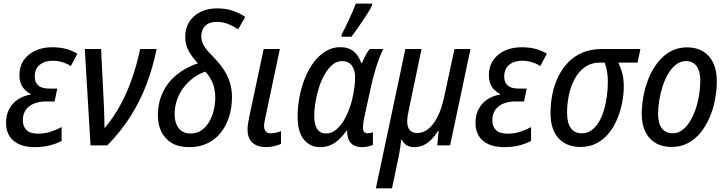

<svg xmlns="http://www.w3.org/2000/svg" viewBox="-20 -811 4054 1071"><path d="M174.3 9.8Q122.1 9.8 86.2 -6.6Q50.3 -22.9 32 -53.2Q13.7 -83.5 13.7 -124.5Q13.7 -168.5 30.5 -201.4Q47.4 -234.4 78.4 -255.4Q109.4 -276.4 150.9 -283.7L151.4 -287.1Q123.5 -299.8 106 -325.9Q88.4 -352.1 88.4 -390.6Q88.4 -440.9 112.8 -475.8Q137.2 -510.7 178.5 -529.1Q219.7 -547.4 270 -547.4Q314 -547.4 348.4 -538.3Q382.8 -529.3 411.6 -511.2L375 -442.4Q355 -455.6 328.9 -463.9Q302.7 -472.2 273.4 -472.2Q229.5 -472.2 201.7 -449.5Q173.8 -426.8 173.8 -383.3Q173.8 -352.1 193.4 -334.5Q212.9 -316.9 254.4 -316.9H299.3L284.7 -245.1H236.3Q197.8 -245.1 168.7 -232.9Q139.6 -220.7 123.5 -197.3Q107.4 -173.8 107.4 -140.1Q107.4 -106.4 127.7 -85.9Q147.9 -65.4 192.4 -65.4Q229.5 -65.4 261.5 -75.7Q293.5 -85.9 323.7 -102.1V-24.9Q295.9 -9.8 257.8 0Q219.7 9.8 174.3 9.8Z M484.9 0 453.1 -537.6H543.9L559.6 -222.7Q561 -189.9 561.8 -157.7Q562.5 -125.5 563 -96.2Q611.3 -152.3 648.9 -220.5Q686.5 -288.6 714.6 -368.2Q742.7 -447.8 761.7 -537.6H853.5Q832.5 -433.6 797.1 -340.3Q761.7 -247.1 708.3 -162.6Q654.8 -78.1 578.6 0Z M1034.7 9.8Q977.1 9.8 938.5 -13.2Q899.9 -36.1 880.4 -75.9Q860.8 -115.7 860.8 -167Q860.8 -237.8 887.9 -295.2Q915 -352.5 965.3 -393.8Q1015.6 -435.1 1084 -458Q1053.7 -489.7 1033.4 -525.1Q1013.2 -560.5 1013.2 -605.5Q1013.2 -653.3 1035.6 -689Q1058.1 -724.6 1098.1 -744.4Q1138.2 -764.2 1191.4 -764.2Q1243.2 -764.2 1282.7 -749.5Q1322.3 -734.9 1348.1 -716.3L1308.1 -647.5Q1282.2 -665 1252.9 -677Q1223.6 -689 1189.5 -689Q1147.9 -689 1125.5 -667.5Q1103 -646 1103 -608.9Q1103 -585 1112.8 -564.9Q1122.6 -544.9 1140.1 -525.1Q1157.7 -505.4 1180.2 -482.4Q1209 -452.1 1230 -419.7Q1251 -387.2 1262.5 -350.1Q1273.9 -313 1273.9 -268.1Q1273.9 -211.4 1258.5 -161.4Q1243.2 -111.3 1213.1 -72.8Q1183.1 -34.2 1138.4 -12.2Q1093.8 9.8 1034.7 9.8ZM1043.9 -66.4Q1078.1 -66.4 1103.8 -84.2Q1129.4 -102.1 1146.5 -131.3Q1163.6 -160.6 1172.1 -195.6Q1180.7 -230.5 1180.7 -264.6Q1180.7 -314 1165.5 -349.6Q1150.4 -385.3 1125.5 -411.6Q1088.9 -398.9 1057.6 -375.7Q1026.4 -352.5 1003.2 -321.5Q980 -290.5 967 -252.9Q954.1 -215.3 954.1 -174.3Q954.1 -125 977.1 -95.7Q1000 -66.4 1043.9 -66.4Z M1464.4 9.8Q1417 9.8 1388.9 -14.2Q1360.8 -38.1 1360.8 -90.8Q1360.8 -103.5 1363.5 -121.3Q1366.2 -139.2 1370.6 -160.2L1450.7 -537.6H1541L1460 -154.3Q1457 -142.1 1455.1 -130.1Q1453.1 -118.2 1453.1 -107.9Q1453.1 -89.4 1462.2 -78.4Q1471.2 -67.4 1490.7 -67.4Q1503.9 -67.4 1517.8 -70.6Q1531.7 -73.7 1547.4 -79.1V-8.3Q1531.7 -1 1508.8 4.4Q1485.8 9.8 1464.4 9.8Z M1766.1 9.8Q1709 9.8 1674.6 -33.2Q1640.1 -76.2 1640.1 -159.2Q1640.1 -215.8 1650.9 -271.7Q1661.6 -327.6 1681.9 -377.4Q1702.1 -427.2 1731.4 -465.3Q1760.7 -503.4 1797.6 -525.6Q1834.5 -547.9 1877.9 -547.9Q1925.3 -547.9 1953.9 -523.2Q1982.4 -498.5 1995.1 -459.5H1999Q2004.4 -472.7 2011.5 -487.1Q2018.6 -501.5 2026.4 -514.9Q2034.2 -528.3 2042.5 -537.6H2117.7Q2106.4 -515.1 2094.2 -482.7Q2082 -450.2 2070.8 -411.9Q2059.6 -373.5 2050.3 -331.5L2011.2 -151.9Q2008.3 -136.7 2006.3 -122.8Q2004.4 -108.9 2004.4 -98.1Q2004.4 -82 2011.5 -74.7Q2018.6 -67.4 2030.8 -67.4Q2037.1 -67.4 2044.9 -68.8Q2052.7 -70.3 2060.1 -73.2V-2.9Q2050.3 2 2033.2 5.9Q2016.1 9.8 2001 9.8Q1968.8 9.8 1950.2 -2.2Q1931.6 -14.2 1923.8 -35.2Q1916 -56.2 1916.5 -82H1913.1Q1894 -55.2 1872.3 -34.4Q1850.6 -13.7 1824.5 -2Q1798.3 9.8 1766.1 9.8ZM1798.8 -66.4Q1832.5 -66.4 1860.6 -92.3Q1888.7 -118.2 1909.4 -159.9Q1930.2 -201.7 1942.4 -248Q1951.7 -286.1 1956.3 -318.6Q1960.9 -351.1 1960.9 -377.4Q1960.9 -421.4 1942.1 -445.8Q1923.3 -470.2 1888.2 -470.2Q1859.4 -470.2 1835.2 -450.4Q1811 -430.7 1792 -397.7Q1772.9 -364.7 1760 -325Q1747.1 -285.2 1740 -243.7Q1732.9 -202.1 1732.9 -165.5Q1732.9 -115.7 1749.5 -91.1Q1766.1 -66.4 1798.8 -66.4ZM1884.3 -606 1885.7 -618.7Q1894.5 -634.8 1905.5 -657Q1916.5 -679.2 1927.7 -703.6Q1939 -728 1948.7 -751Q1958.5 -773.9 1964.8 -791H2056.2L2055.2 -779.8Q2047.9 -764.6 2033.9 -742.4Q2020 -720.2 2003.2 -695.1Q1986.3 -669.9 1970 -646.5Q1953.6 -623 1940.4 -606Z M2076.7 239.7 2241.2 -537.6H2331.5L2261.2 -202.6Q2256.3 -180.7 2253.9 -163.3Q2251.5 -146 2251.5 -132.8Q2251.5 -102.5 2265.4 -85.7Q2279.3 -68.8 2307.6 -68.8Q2338.4 -68.8 2367.2 -90.3Q2396 -111.8 2419.7 -157.5Q2443.4 -203.1 2458.5 -274.4L2515.1 -537.6H2604.5L2490.7 0H2419.4L2426.8 -80.6H2423.3Q2407.2 -54.2 2387.2 -33.7Q2367.2 -13.2 2343.3 -1.7Q2319.3 9.8 2290 9.8Q2265.1 9.8 2248 -1.2Q2231 -12.2 2221.2 -31.7H2218.3Q2216.8 -18.6 2214.4 -1.5Q2211.9 15.6 2209.2 32.7Q2206.5 49.8 2203.6 64L2166.5 239.7Z M2793 9.8Q2740.7 9.8 2704.8 -6.6Q2668.9 -22.9 2650.6 -53.2Q2632.3 -83.5 2632.3 -124.5Q2632.3 -168.5 2649.2 -201.4Q2666 -234.4 2697 -255.4Q2728 -276.4 2769.5 -283.7L2770 -287.1Q2742.2 -299.8 2724.6 -325.9Q2707 -352.1 2707 -390.6Q2707 -440.9 2731.4 -475.8Q2755.9 -510.7 2797.1 -529.1Q2838.4 -547.4 2888.7 -547.4Q2932.6 -547.4 2967 -538.3Q3001.5 -529.3 3030.3 -511.2L2993.7 -442.4Q2973.6 -455.6 2947.5 -463.9Q2921.4 -472.2 2892.1 -472.2Q2848.1 -472.2 2820.3 -449.5Q2792.5 -426.8 2792.5 -383.3Q2792.5 -352.1 2812 -334.5Q2831.5 -316.9 2873 -316.9H2918L2903.3 -245.1H2855Q2816.4 -245.1 2787.4 -232.9Q2758.3 -220.7 2742.2 -197.3Q2726.1 -173.8 2726.1 -140.1Q2726.1 -106.4 2746.3 -85.9Q2766.6 -65.4 2811 -65.4Q2848.1 -65.4 2880.1 -75.7Q2912.1 -85.9 2942.4 -102.1V-24.9Q2914.6 -9.8 2876.5 0Q2838.4 9.8 2793 9.8Z M3217.3 8.8Q3141.1 8.8 3095.9 -39.3Q3050.8 -87.4 3050.8 -182.1Q3050.8 -234.4 3061.3 -285.9Q3071.8 -337.4 3093.5 -382.6Q3115.2 -427.7 3149.2 -462.9Q3183.1 -498 3230 -517.8Q3276.9 -537.6 3337.4 -537.6H3552.2L3536.6 -461.9H3428.7Q3440.9 -438 3450.2 -405.8Q3459.5 -373.5 3459.5 -328.1Q3459.5 -287.1 3450.9 -241Q3442.4 -194.8 3424.3 -150.4Q3406.2 -106 3377.7 -69.8Q3349.1 -33.7 3309.3 -12.5Q3269.5 8.8 3217.3 8.8ZM3225.1 -67.4Q3255.9 -67.4 3279.5 -84.5Q3303.2 -101.6 3320.6 -130.6Q3337.9 -159.7 3348.9 -196.8Q3359.9 -233.9 3365.2 -274.7Q3370.6 -315.4 3370.6 -354.5Q3370.6 -388.2 3365.7 -415.3Q3360.8 -442.4 3352.5 -461.9H3328.6Q3278.8 -461.9 3243.7 -437.3Q3208.5 -412.6 3186.3 -371.8Q3164.1 -331.1 3153.6 -281.7Q3143.1 -232.4 3143.1 -183.6Q3143.1 -125 3164.1 -96.2Q3185.1 -67.4 3225.1 -67.4Z M3725.6 8.8Q3673.8 8.8 3636.7 -13.2Q3599.6 -35.2 3579.6 -76.7Q3559.6 -118.2 3559.6 -176.3Q3559.6 -223.1 3569.1 -274.2Q3578.6 -325.2 3598.1 -373.8Q3617.7 -422.4 3647.9 -461.4Q3678.2 -500.5 3719.2 -523.7Q3760.3 -546.9 3813 -546.9Q3864.7 -546.9 3901.9 -524.4Q3939 -502 3958.7 -460Q3978.5 -418 3978.5 -358.9Q3978.5 -309.1 3968.8 -257.1Q3959 -205.1 3939 -157.5Q3918.9 -109.9 3888.7 -72.3Q3858.4 -34.7 3817.6 -12.9Q3776.9 8.8 3725.6 8.8ZM3733.4 -67.4Q3761.2 -67.4 3784.7 -84.5Q3808.1 -101.6 3826.9 -131.1Q3845.7 -160.6 3858.9 -198.5Q3872.1 -236.3 3879.2 -278.8Q3886.2 -321.3 3886.2 -363.3Q3886.2 -393.6 3878.2 -417.7Q3870.1 -441.9 3852.5 -456.1Q3835 -470.2 3806.6 -470.2Q3776.4 -470.2 3751.7 -451.4Q3727.1 -432.6 3708.3 -401.4Q3689.5 -370.1 3676.8 -331.3Q3664.1 -292.5 3657.5 -252Q3650.9 -211.4 3650.9 -174.8Q3650.9 -123 3672.1 -95.2Q3693.4 -67.4 3733.4 -67.4Z"/></svg>

Font: Open Sans SemiCondensed Medium
Style: Italic
Weight: 500
Width: 4
Italic angle: -12°
Designer: Monotype Design Team
Foundry: Monotype Imaging Inc.
Version: Version 3.000